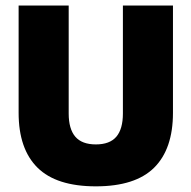

<svg xmlns="http://www.w3.org/2000/svg" viewBox="-20 -659 694 696"><path d="M327.5 16.5Q184.5 16.5 116 -51.2Q47.5 -119 47.5 -250V-639H229V-247.5Q229 -191.5 253 -163.5Q277 -135.5 327.5 -135.5Q378 -135.5 401.8 -163.5Q425.5 -191.5 425.5 -247.5V-639H607V-250Q607 -119 538.8 -51.2Q470.5 16.5 327.5 16.5Z"/></svg>

Font: Anek Gujarati ExtraBold
Style: Regular
Weight: 800
Version: Version 1.003